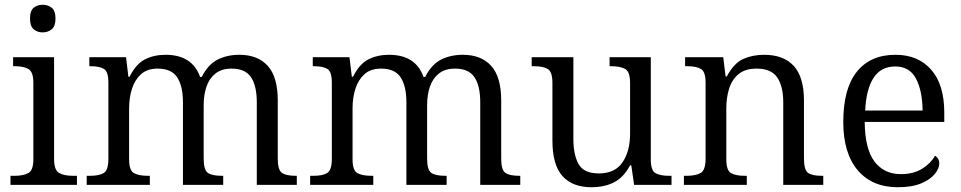

<svg xmlns="http://www.w3.org/2000/svg" viewBox="-20 -776 4034 806"><path d="M159 -640Q137 -640 121.5 -653Q106 -666 106 -698Q106 -731 121.5 -743.5Q137 -756 159 -756Q181 -756 197 -743.5Q213 -731 213 -698Q213 -666 197 -653Q181 -640 159 -640ZM24 0V-38H41Q78 -38 99 -49.5Q120 -61 120 -107V-428Q120 -475 99 -486.5Q78 -498 44 -498H35V-536H207V-109Q207 -62 228 -50Q249 -38 286 -38H303V0Z M344 0V-38H358Q397 -38 416 -50Q435 -62 435 -110V-429Q435 -475 416.5 -486.5Q398 -498 361 -498H355V-536H509L519 -454H524Q551 -508 589 -527Q627 -546 675 -546Q787 -546 820 -453H827Q853 -505 893 -525.5Q933 -546 985 -546Q1062 -546 1104 -499.5Q1146 -453 1146 -354V-111Q1146 -62 1164 -50Q1182 -38 1221 -38H1226V0H1058V-347Q1058 -415 1034 -451.5Q1010 -488 952 -488Q910 -488 884 -467Q858 -446 846.5 -411.5Q835 -377 835 -335V-111Q835 -62 853 -50Q871 -38 911 -38H917V0H748V-347Q748 -414 724 -451Q700 -488 642 -488Q598 -488 572 -464.5Q546 -441 534 -403.5Q522 -366 522 -322V-107Q522 -61 542 -49.5Q562 -38 601 -38H609V0Z M1282 0V-38H1296Q1335 -38 1354 -50Q1373 -62 1373 -110V-429Q1373 -475 1354.5 -486.5Q1336 -498 1299 -498H1293V-536H1447L1457 -454H1462Q1489 -508 1527 -527Q1565 -546 1613 -546Q1725 -546 1758 -453H1765Q1791 -505 1831 -525.5Q1871 -546 1923 -546Q2000 -546 2042 -499.5Q2084 -453 2084 -354V-111Q2084 -62 2102 -50Q2120 -38 2159 -38H2164V0H1996V-347Q1996 -415 1972 -451.5Q1948 -488 1890 -488Q1848 -488 1822 -467Q1796 -446 1784.5 -411.5Q1773 -377 1773 -335V-111Q1773 -62 1791 -50Q1809 -38 1849 -38H1855V0H1686V-347Q1686 -414 1662 -451Q1638 -488 1580 -488Q1536 -488 1510 -464.5Q1484 -441 1472 -403.5Q1460 -366 1460 -322V-107Q1460 -61 1480 -49.5Q1500 -38 1539 -38H1547V0Z M2463 10Q2383 10 2341 -37Q2299 -84 2299 -186V-428Q2299 -474 2280 -486Q2261 -498 2221 -498H2212V-536H2387V-193Q2387 -126 2409 -87Q2431 -48 2494 -48Q2562 -48 2593.5 -95Q2625 -142 2625 -214V-427Q2625 -475 2604.5 -486.5Q2584 -498 2546 -498H2539V-536H2712V-106Q2712 -60 2732 -49Q2752 -38 2788 -38H2799V0H2642L2630 -82H2625Q2598 -31 2557.5 -10.5Q2517 10 2463 10Z M2851 0V-38H2862Q2901 -38 2921.5 -50Q2942 -62 2942 -110V-429Q2942 -475 2922.5 -486.5Q2903 -498 2867 -498H2856V-536H3016L3026 -455H3031Q3061 -511 3100 -528.5Q3139 -546 3188 -546Q3269 -546 3312 -499.5Q3355 -453 3355 -353V-111Q3355 -62 3372.5 -50Q3390 -38 3429 -38H3436V0H3268V-347Q3268 -413 3243 -450.5Q3218 -488 3156 -488Q3108 -488 3080 -464.5Q3052 -441 3040.5 -403Q3029 -365 3029 -322V-107Q3029 -61 3048.5 -49.5Q3068 -38 3107 -38H3115V0Z M3749 10Q3641 10 3580.5 -61.5Q3520 -133 3520 -264Q3520 -404 3577 -475Q3634 -546 3739 -546Q3834 -546 3889 -483.5Q3944 -421 3944 -303V-264H3610Q3611 -151 3651 -98Q3691 -45 3762 -45Q3815 -45 3851.5 -68Q3888 -91 3905 -122Q3913 -118 3918 -109.5Q3923 -101 3923 -89Q3923 -69 3904 -45.5Q3885 -22 3846.5 -6Q3808 10 3749 10ZM3853 -312Q3852 -396 3825 -446.5Q3798 -497 3738 -497Q3678 -497 3647 -449Q3616 -401 3612 -312Z"/></svg>

Font: Noto Serif Hentaigana
Style: Regular
Weight: 400
Designer: Kazuhiro Yamada
Foundry: nipponia
Version: Version 1.000; ttfautohint (v1.8.4.7-5d5b)